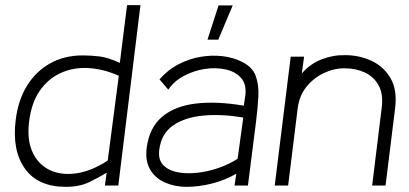

<svg xmlns="http://www.w3.org/2000/svg" viewBox="-20 -720 1587 745"><path d="M235 5Q127 5 76.5 -66Q26 -137 41 -255Q50 -330 84 -386Q118 -442 173.5 -473.5Q229 -505 301 -505Q334 -505 366.5 -501Q399 -497 445 -476L473 -700H525L439 0H387L394 -50Q363 -31 325.5 -13Q288 5 235 5ZM398 -97 441 -426Q380 -453 322 -456Q264 -459 215 -436.5Q166 -414 134 -367.5Q102 -321 93 -249Q84 -177 106.5 -129Q129 -81 173.5 -60Q218 -39 276.5 -47.5Q335 -56 398 -97Z M704 5Q660 5 622 -11Q584 -27 563.5 -60.5Q543 -94 549 -145Q559 -224 608 -266Q657 -308 738.5 -318Q820 -328 926 -310L932 -350Q937 -393 915.5 -417.5Q894 -442 856 -450.5Q818 -459 775 -452.5Q732 -446 693.5 -425.5Q655 -405 633 -372L599 -412Q631 -449 672.5 -470.5Q714 -492 758 -499.5Q802 -507 843.5 -502Q885 -497 917 -481Q959 -461 972 -426Q985 -391 982.5 -345Q980 -299 973 -244L942 0H890L897 -46Q854 -21 803 -8Q752 5 704 5ZM902 -104 924 -264Q840 -278 769 -271.5Q698 -265 652 -233.5Q606 -202 598 -139Q593 -101 613 -80Q633 -59 667.5 -52Q702 -45 744.5 -49.5Q787 -54 828.5 -68.5Q870 -83 902 -104ZM785 -566 828 -699H883L827 -566Z M1476 0H1424L1461 -301Q1468 -355 1449 -389Q1430 -423 1395 -439Q1360 -455 1317 -455Q1275 -455 1235.5 -436Q1196 -417 1168.5 -382.5Q1141 -348 1135 -299L1098 0H1046L1108 -500H1160L1151 -435Q1183 -472 1227.5 -489.5Q1272 -507 1319 -506Q1375 -506 1422.5 -483.5Q1470 -461 1496 -415.5Q1522 -370 1513 -299Z"/></svg>

Font: Kulim Park ExtraLight
Style: Italic
Weight: 275
Italic angle: -8°
Designer: Noponies / Dale Sattler
Foundry: Noponies
Version: Version 1.000; ttfautohint (v1.8.3)